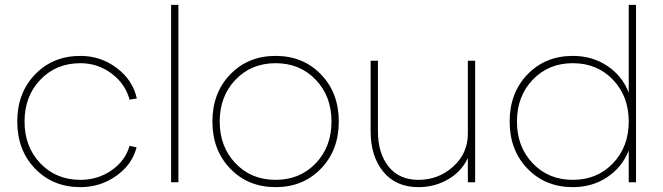

<svg xmlns="http://www.w3.org/2000/svg" viewBox="-20 -750 2728 790"><path d="M543 -345 513 -340Q496 -405 439 -447.5Q382 -490 311 -490Q211 -490 146 -422Q81 -354 81 -250Q81 -146 146 -78Q211 -10 311 -10Q383 -10 439.5 -49.5Q496 -89 513 -150L542 -144Q524 -73 458.5 -26.5Q393 20 311 20Q198 20 124.5 -56Q51 -132 51 -250Q51 -368 124.5 -444Q198 -520 311 -520Q394 -520 460 -470.5Q526 -421 543 -345Z M714 -730V0H684V-730Z M1374 -250Q1374 -132 1300.5 -56Q1227 20 1114 20Q1001 20 927.5 -56Q854 -132 854 -250Q854 -368 927.5 -444Q1001 -520 1114 -520Q1227 -520 1300.5 -444Q1374 -368 1374 -250ZM1344 -250Q1344 -354 1279 -422Q1214 -490 1114 -490Q1014 -490 949 -422Q884 -354 884 -250Q884 -146 949 -78Q1014 -10 1114 -10Q1214 -10 1279 -78Q1344 -146 1344 -250Z M1702 20Q1609 20 1557 -43.5Q1505 -107 1505 -210V-500H1535V-210Q1535 -120 1578.5 -65Q1622 -10 1702 -10Q1784 -10 1844.5 -64.5Q1905 -119 1905 -200V-500H1935V0H1905V-100Q1880 -45 1824.5 -12.5Q1769 20 1702 20Z M2567 -369V-730H2597V0H2567V-131Q2540 -62 2478.5 -21Q2417 20 2337 20Q2224 20 2150.5 -56Q2077 -132 2077 -250Q2077 -368 2150.5 -444Q2224 -520 2337 -520Q2417 -520 2478.5 -479Q2540 -438 2567 -369ZM2107 -250Q2107 -146 2172 -78Q2237 -10 2337 -10Q2437 -10 2502 -78Q2567 -146 2567 -250Q2567 -354 2502 -422Q2437 -490 2337 -490Q2237 -490 2172 -422Q2107 -354 2107 -250Z"/></svg>

Font: Metropolitano Thin
Style: Regular
Weight: 250
Designer: Fonts by Alex Slobzheninov & Chris M. Simpson / Changes by Cristiano Sobral
Foundry: Fonts by Alex Slobzheninov & Chris M. Simpson / Changes by Cristiano Sobral
Version: Version 1.00;August 30, 2020;FontCreator 13.0.0.2681 64-bit